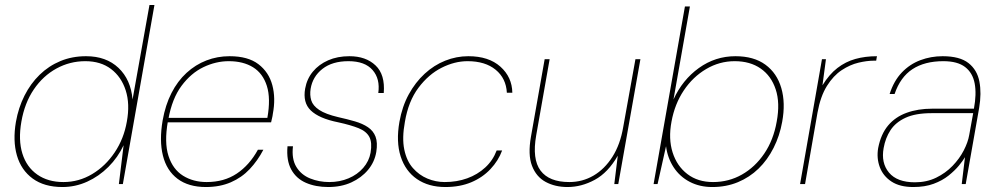

<svg xmlns="http://www.w3.org/2000/svg" viewBox="-20 -740 4018 772"><path d="M231 12Q158 12 111.5 -22Q65 -56 48 -115Q31 -174 44 -250Q54 -307 78.5 -355.5Q103 -404 139.5 -439.5Q176 -475 223 -494.5Q270 -514 326 -514Q407 -514 456.5 -467Q506 -420 513 -340L581 -720H601L474 0H458L477 -156Q454 -107 416 -69Q378 -31 330.5 -9.5Q283 12 231 12ZM235 -8Q297 -8 350.5 -40Q404 -72 441 -127Q478 -182 490 -251Q503 -322 485.5 -376.5Q468 -431 426.5 -462.5Q385 -494 323 -494Q261 -494 207 -464.5Q153 -435 116 -380.5Q79 -326 66 -251Q53 -177 70 -122.5Q87 -68 130 -38Q173 -8 235 -8Z M808 12Q738 12 694 -21Q650 -54 635 -114.5Q620 -175 634 -256Q645 -318 669.5 -366Q694 -414 730 -447Q766 -480 810 -497Q854 -514 903 -514Q977 -514 1019 -482Q1061 -450 1075 -397.5Q1089 -345 1077 -282Q1076 -273 1074 -265.5Q1072 -258 1070 -248H644L647 -266H1055Q1069 -344 1053 -394.5Q1037 -445 997.5 -469.5Q958 -494 900 -494Q848 -494 798 -470Q748 -446 710 -395Q672 -344 657 -261L655 -252Q640 -167 657.5 -113Q675 -59 716 -33.5Q757 -8 811 -8Q881 -8 932 -42Q983 -76 1017 -138H1039Q1016 -94 984 -60Q952 -26 908 -7Q864 12 808 12Z M1300 12Q1249 12 1210 -5Q1171 -22 1151 -58.5Q1131 -95 1136 -152H1158Q1152 -101 1171.5 -69Q1191 -37 1227 -22.5Q1263 -8 1304 -8Q1346 -8 1381.5 -23Q1417 -38 1440.5 -65Q1464 -92 1470 -126Q1477 -167 1465 -189.5Q1453 -212 1422 -224.5Q1391 -237 1341 -248Q1301 -256 1273.5 -268Q1246 -280 1229.5 -296Q1213 -312 1207.5 -334Q1202 -356 1207 -384Q1214 -423 1238 -452Q1262 -481 1299.5 -497.5Q1337 -514 1385 -514Q1451 -514 1490 -477Q1529 -440 1523 -366H1501Q1509 -423 1478 -458.5Q1447 -494 1381 -494Q1316 -494 1276.5 -463Q1237 -432 1229 -383Q1225 -358 1231.5 -336.5Q1238 -315 1263.5 -298Q1289 -281 1340 -269Q1376 -261 1407 -252Q1438 -243 1459.5 -228.5Q1481 -214 1490 -190.5Q1499 -167 1493 -129Q1486 -88 1459.5 -56.5Q1433 -25 1392.5 -6.5Q1352 12 1300 12Z M1771 12Q1703 12 1656.5 -20Q1610 -52 1591 -111Q1572 -170 1586 -250Q1597 -312 1623.5 -360.5Q1650 -409 1687.5 -443.5Q1725 -478 1770 -496Q1815 -514 1863 -514Q1945 -514 1992 -472Q2039 -430 2040 -367H2018Q2015 -425 1973 -459.5Q1931 -494 1860 -494Q1808 -494 1755.5 -467.5Q1703 -441 1662.5 -387Q1622 -333 1608 -250Q1596 -185 1605.5 -139Q1615 -93 1640 -64.5Q1665 -36 1698.5 -22Q1732 -8 1768 -8Q1817 -8 1858.5 -23Q1900 -38 1931 -66.5Q1962 -95 1977 -135H1999Q1984 -94 1952 -60Q1920 -26 1874.5 -7Q1829 12 1771 12Z M2262 12Q2212 12 2174 -8.5Q2136 -29 2119 -73.5Q2102 -118 2115 -191L2170 -502H2190L2136 -196Q2119 -100 2153.5 -54Q2188 -8 2269 -8Q2322 -8 2366.5 -34Q2411 -60 2442.5 -109.5Q2474 -159 2486 -230L2535 -502H2555L2466 0H2450L2464 -114Q2425 -46 2371.5 -17Q2318 12 2262 12Z M2844 12Q2793 12 2753 -9Q2713 -30 2688.5 -67.5Q2664 -105 2658 -152L2624 0H2608L2734 -714H2754L2688 -340Q2724 -419 2790 -466.5Q2856 -514 2937 -514Q3011 -514 3057.5 -480Q3104 -446 3121.5 -386Q3139 -326 3125 -250Q3115 -194 3090.5 -145.5Q3066 -97 3030 -62Q2994 -27 2947 -7.5Q2900 12 2844 12ZM2847 -8Q2910 -8 2963 -38Q3016 -68 3053 -122.5Q3090 -177 3103 -251Q3117 -326 3099 -380.5Q3081 -435 3038.5 -464.5Q2996 -494 2934 -494Q2873 -494 2819.5 -462.5Q2766 -431 2729.5 -376.5Q2693 -322 2680 -251Q2667 -182 2684.5 -127Q2702 -72 2744 -40Q2786 -8 2847 -8Z M3197 0 3285 -502H3301L3287 -397Q3314 -441 3347 -466.5Q3380 -492 3419.5 -503Q3459 -514 3506 -514L3503 -496H3493Q3466 -496 3432 -488Q3398 -480 3364.5 -458Q3331 -436 3305 -394.5Q3279 -353 3267 -287L3217 0Z M3652 12Q3598 12 3564.5 -10Q3531 -32 3517.5 -68Q3504 -104 3511 -145Q3522 -201 3551 -235.5Q3580 -270 3625.5 -286.5Q3671 -303 3728 -303H3896Q3907 -362 3899 -404.5Q3891 -447 3860.5 -470.5Q3830 -494 3773 -494Q3698 -494 3649 -462Q3600 -430 3577 -362H3557Q3574 -415 3606 -448.5Q3638 -482 3680.5 -498Q3723 -514 3770 -514Q3839 -514 3874 -486.5Q3909 -459 3918 -412Q3927 -365 3917 -306L3863 0H3847L3860 -108Q3852 -94 3835.5 -74Q3819 -54 3794 -34Q3769 -14 3734 -1Q3699 12 3652 12ZM3659 -7Q3706 -7 3744 -25.5Q3782 -44 3810 -73Q3838 -102 3855 -135Q3872 -168 3877 -197L3893 -285H3726Q3661 -285 3621 -266.5Q3581 -248 3560.5 -216.5Q3540 -185 3533 -145Q3522 -85 3554.5 -46Q3587 -7 3659 -7Z"/></svg>

Font: DM Sans 16pt Thin
Style: Italic
Weight: 250
Italic angle: -10°
Version: Version 4.004;gftools[0.9.30]